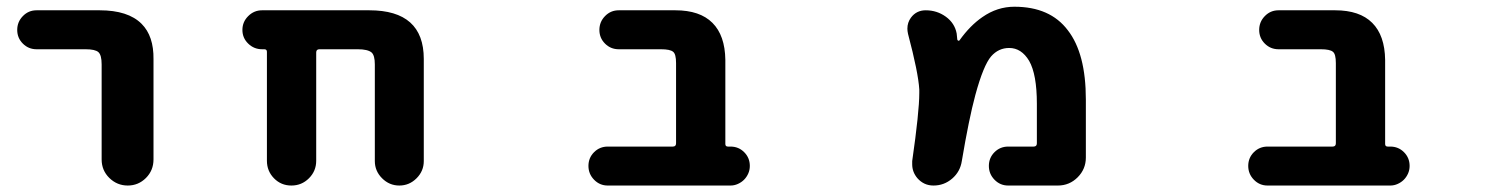

<svg xmlns="http://www.w3.org/2000/svg" viewBox="-20 -580 4540 582"><path d="M288.1 -96.7V-384.8Q288.1 -413.1 278.3 -421.9Q268.6 -430.7 239.3 -430.7H90.8Q66.4 -430.7 49.3 -447.8Q32.2 -464.8 32.2 -489.3Q32.2 -513.7 49.3 -531.2Q66.4 -548.8 90.8 -548.8H282.2Q368.2 -548.8 409.2 -507.8Q446.3 -470.7 445.3 -400.4V-96.7Q445.3 -63.5 422.4 -40.5Q399.4 -17.6 367.2 -17.6Q335 -17.6 311.5 -40.5Q288.1 -63.5 288.1 -96.7Z M1116.2 -91.8V-384.8Q1116.2 -412.1 1106.4 -420.9Q1094.7 -430.7 1064.5 -430.7H948.2Q938.5 -430.7 938.5 -420.9V-92.8Q938.5 -61.5 916.5 -39.6Q894.5 -17.6 863.3 -17.6Q832 -17.6 810.5 -39.6Q789.1 -61.5 789.1 -92.8V-422.9Q789.1 -430.7 781.2 -430.7H774.4Q750 -430.7 732.4 -447.8Q714.8 -464.8 714.8 -489.3Q714.8 -513.7 732.4 -531.2Q750 -548.8 774.4 -548.8H1099.6Q1264.6 -548.8 1264.6 -401.4V-91.8Q1264.6 -61.5 1242.7 -39.6Q1220.7 -17.6 1190.4 -17.6Q1160.2 -17.6 1138.2 -39.6Q1116.2 -61.5 1116.2 -91.8Z M1822.3 -17.6Q1797.9 -17.6 1780.8 -35.2Q1763.7 -52.7 1763.7 -77.1Q1763.7 -101.6 1780.8 -118.7Q1797.9 -135.7 1822.3 -135.7H2019.5Q2029.3 -135.7 2029.3 -145.5V-388.7Q2029.3 -416 2020.5 -422.9Q2011.7 -430.7 1983.4 -430.7H1855.5Q1831.1 -430.7 1814 -447.8Q1796.9 -464.8 1796.9 -489.3Q1796.9 -513.7 1814 -531.2Q1831.1 -548.8 1855.5 -548.8H2027.3Q2101.6 -548.8 2139.6 -510.7Q2177.7 -472.7 2178.7 -398.4V-143.6Q2178.7 -135.7 2186.5 -135.7H2194.3Q2218.8 -135.7 2235.8 -118.7Q2252.9 -101.6 2252.9 -77.1Q2252.9 -64.5 2248 -53.7Q2243.2 -43 2235.4 -35.2Q2227.5 -27.3 2216.8 -22.5Q2206.1 -17.6 2194.3 -17.6Z M3036.1 -17.6Q3011.7 -17.6 2994.6 -35.2Q2977.5 -52.7 2977.5 -77.1Q2977.5 -101.6 2994.6 -118.7Q3011.7 -135.7 3036.1 -135.7H3113.3Q3123 -135.7 3123 -145.5V-265.6Q3123 -354.5 3099.6 -395.5Q3076.2 -434.6 3039.1 -434.6Q3006.8 -434.6 2984.4 -409.2Q2960.9 -381.8 2936.5 -292Q2917 -219.7 2895.5 -91.8Q2890.6 -59.6 2866.2 -38.6Q2841.8 -17.6 2809.6 -17.6Q2780.3 -17.6 2760.7 -40Q2745.1 -58.6 2745.1 -82Q2745.1 -86.9 2745.1 -91.8Q2766.6 -241.2 2766.6 -297.9Q2766.6 -303.7 2766.6 -308.6Q2763.7 -359.4 2732.4 -477.5Q2730.5 -486.3 2730.5 -493.2Q2730.5 -511.7 2741.2 -526.4Q2757.8 -548.8 2786.1 -548.8Q2820.3 -548.8 2847.2 -529.3Q2874 -509.8 2879.9 -478.5Q2880.9 -468.8 2881.8 -460Q2882.8 -457 2885.3 -456.5Q2887.7 -456.1 2888.7 -458Q2920.9 -502.9 2958 -528.3Q3002.9 -559.6 3054.7 -559.6Q3163.1 -559.6 3216.8 -488.3Q3271.5 -418 3271.5 -278.3V-102.5Q3271.5 -67.4 3246.6 -42.5Q3221.7 -17.6 3186.5 -17.6Z M3822.3 -17.6Q3797.9 -17.6 3780.8 -35.2Q3763.7 -52.7 3763.7 -77.1Q3763.7 -101.6 3780.8 -118.7Q3797.9 -135.7 3822.3 -135.7H4019.5Q4029.3 -135.7 4029.3 -145.5V-388.7Q4029.3 -416 4020.5 -422.9Q4011.7 -430.7 3983.4 -430.7H3855.5Q3831.1 -430.7 3814 -447.8Q3796.9 -464.8 3796.9 -489.3Q3796.9 -513.7 3814 -531.2Q3831.1 -548.8 3855.5 -548.8H4027.3Q4101.6 -548.8 4139.6 -510.7Q4177.7 -472.7 4178.7 -398.4V-143.6Q4178.7 -135.7 4186.5 -135.7H4194.3Q4218.8 -135.7 4235.8 -118.7Q4252.9 -101.6 4252.9 -77.1Q4252.9 -64.5 4248 -53.7Q4243.2 -43 4235.4 -35.2Q4227.5 -27.3 4216.8 -22.5Q4206.1 -17.6 4194.3 -17.6Z"/></svg>

Font: Rounded-X Mgen+ 2m bold
Style: Bold
Weight: 700
Designer: [Source Han Sans]
Ryoko NISHIZUKA  (kana & ideographs); Paul D. Hunt (Latin, Greek & Cyrillic); Wenlong ZHANG  (bopomofo
Version: Version 1.059.20150602